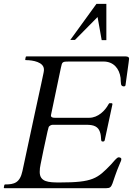

<svg xmlns="http://www.w3.org/2000/svg" viewBox="-20 -983 704 1003"><path d="M535.6 0C572.8 0 559.6 -21 607.4 -131.8C610.4 -139.2 613.8 -144 613.8 -151.9C613.8 -159.2 605.5 -161.1 599.6 -161.1C589.8 -161.1 573.2 -137.7 560.1 -124C488.8 -50.3 466.3 -29.8 291.5 -29.8C233.4 -29.8 187.5 -32.2 187.5 -85C187.5 -99.1 189 -110.8 191.9 -124C202.6 -175.3 211.9 -224.6 223.6 -274.9C227.5 -292 229 -301.8 233.9 -317.9C236.3 -326.2 249 -331.1 254.4 -331.1H430.7C468.8 -331.1 495.1 -323.7 504.4 -286.1C507.8 -272.9 507.3 -261.7 508.3 -253.9C509.3 -245.1 510.7 -243.7 518.1 -243.7C525.4 -243.7 526.4 -247.6 527.8 -253.9L566.9 -436C566.9 -437 567.4 -436.5 567.4 -439C567.4 -442.4 565.9 -443.8 563 -443.8H554.7C550.3 -443.8 549.8 -443.8 546.4 -437.5C529.8 -406.2 492.7 -367.7 445.8 -367.7H266.6C254.9 -367.7 246.1 -370.1 246.1 -379.9C246.1 -381.8 246.6 -383.3 247.1 -385.7L298.3 -629.9C304.7 -659.7 305.2 -661.6 341.3 -661.6H520.5C573.2 -661.6 603.5 -625 609.9 -576.2C610.8 -567.4 610.4 -552.7 612.3 -543C613.8 -535.2 619.6 -531.7 627 -531.7C631.8 -531.7 635.3 -534.2 635.7 -538.6C653.8 -673.3 654.3 -668 654.3 -675.8C654.3 -687 644.5 -688.5 629.9 -688.5H119.1C115.7 -688.5 114.7 -687 114.3 -684.6L111.8 -672.9C111.8 -669.4 112.8 -668.9 114.7 -668.9C151.9 -668.9 209.5 -658.7 209.5 -619.6C209.5 -602.1 209 -613.8 97.2 -89.4C84 -27.3 53.2 -19.5 7.3 -19.5C3.9 -19.5 2.9 -17.1 2.4 -15.6L0 -3.9C0 -2.4 0 0 3.4 0ZM489.7 -894 511.2 -773.4H535.6V-962.9H483.9L347.2 -774.4H371.6Z"/></svg>

Font: Cardo
Style: Italic
Weight: 400
Designer: David J. Perry
Foundry: David J. Perry
Version: Version 0.99